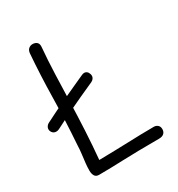

<svg xmlns="http://www.w3.org/2000/svg" viewBox="-183 -896 950 1022"><g transform="rotate(-30 291.5 -385.0)"><path d="M132 -740Q134 -758 144.5 -766.5Q155 -775 168 -775Q184 -775 194 -766.5Q204 -758 203 -740Q196 -660 193 -576Q190 -492 187.5 -407Q185 -322 180.5 -235.5Q176 -149 168 -63Q218 -64 262.5 -65Q307 -66 348.5 -67.5Q390 -69 429 -70Q468 -71 507 -71Q521 -71 531 -62.5Q541 -54 541 -38Q541 -21 530.5 -11.5Q520 -2 500 -2Q428 -2 374 -1Q320 0 278.5 1.5Q237 3 201 4Q165 5 128 5Q109 5 101.5 -8Q94 -21 94 -40Q94 -61 96.5 -84.5Q99 -108 102.5 -134.5Q106 -161 107 -192Q117 -333 119.5 -472.5Q122 -612 132 -740ZM65 -313Q51 -306 38 -309Q25 -312 18 -326Q12 -340 18 -352Q24 -364 37 -370Q66 -385 102 -402.5Q138 -420 176.5 -438Q215 -456 250.5 -472Q286 -488 312 -500Q322 -505 330 -505Q338 -505 344.5 -500.5Q351 -496 354 -488Q361 -474 356.5 -462Q352 -450 338 -443Q296 -424 248.5 -402.5Q201 -381 154 -358Q107 -335 65 -313Z"/></g></svg>

Font: Playpen Sans Light
Style: Regular
Weight: 300
Designer: Laura Meseguer, Veronika Burian, José Scaglione
Foundry: TypeTogether
Version: Version 1.001